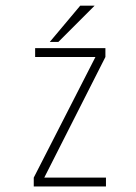

<svg xmlns="http://www.w3.org/2000/svg" viewBox="-20 -674 490 694"><path d="M160 -522.5 270 -653.5H322L191 -522.5ZM140 -32H363V0H102V-32L325 -468H107V-500H361V-468Z"/></svg>

Font: League Mono Condensed Thin
Style: Regular
Weight: 100
Width: 1
Designer: Tyler Finck
Foundry: The League of Moveable Type / Tyler Finck
Version: Version 2.210